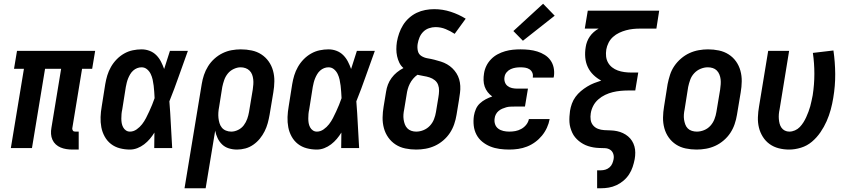

<svg xmlns="http://www.w3.org/2000/svg" viewBox="-20 -792 4540 1027"><path d="M368 8Q351 8 335 5.5Q319 3 304.5 -3Q290 -9 278.5 -19.5Q267 -30 260.5 -44.5Q254 -59 253 -75.5Q252 -92 255 -108L307 -424H221L151 0H38L108 -424H55L71 -520H489L473 -424H419L367 -108Q366 -104 367 -100Q368 -96 370 -93Q372 -90 376 -89Q380 -88 384 -88H401V8Z M675 8Q647 8 620.5 1Q594 -6 573.5 -22Q553 -38 540 -61.5Q527 -85 522 -111.5Q517 -138 518 -166Q519 -194 524 -222L543 -342Q547 -366 554 -389Q561 -412 573.5 -434Q586 -456 604 -474.5Q622 -493 644 -505.5Q666 -518 690 -523Q714 -528 737 -528Q760 -528 780.5 -520Q801 -512 816 -497Q831 -482 841 -462.5Q851 -443 858 -423Q866 -447 873.5 -471.5Q881 -496 889 -520H985Q960 -452 936.5 -384.5Q913 -317 886 -250Q891 -188 894 -125Q897 -62 901 0H805Q805 -21 805.5 -41.5Q806 -62 806 -83Q795 -65 781.5 -49Q768 -33 751 -20Q734 -7 714.5 0.5Q695 8 675 8ZM675 -88Q694 -88 711 -100Q728 -112 740 -127.5Q752 -143 761 -160.5Q770 -178 778 -195.5Q786 -213 793.5 -231Q801 -249 807 -267Q806 -284 805 -300.5Q804 -317 802 -333.5Q800 -350 796.5 -366Q793 -382 786 -396.5Q779 -411 766.5 -421.5Q754 -432 737 -432Q725 -432 713.5 -427.5Q702 -423 692.5 -414.5Q683 -406 676.5 -395Q670 -384 665.5 -373Q661 -362 658 -350Q655 -338 653 -327L634 -207Q631 -194 630 -182Q629 -170 629 -157.5Q629 -145 631 -133.5Q633 -122 638.5 -111.5Q644 -101 653.5 -94.5Q663 -88 675 -88Z M967 215 1059 -342Q1063 -367 1071 -391Q1079 -415 1093 -437.5Q1107 -460 1127 -478Q1147 -496 1170.5 -507.5Q1194 -519 1219 -523.5Q1244 -528 1268 -528Q1298 -528 1326.5 -522Q1355 -516 1378 -501Q1401 -486 1417 -463.5Q1433 -441 1440.5 -413.5Q1448 -386 1447.5 -356.5Q1447 -327 1442 -298L1422 -178Q1418 -155 1412 -133Q1406 -111 1395.5 -90Q1385 -69 1370 -50.5Q1355 -32 1335 -18Q1315 -4 1292.5 2Q1270 8 1248 8Q1225 8 1204 1.5Q1183 -5 1168 -19.5Q1153 -34 1144 -53Q1135 -72 1131 -93L1080 215ZM1217 -88Q1235 -88 1253.5 -97Q1272 -106 1284 -122Q1296 -138 1302.5 -156.5Q1309 -175 1312 -193L1332 -313Q1334 -327 1335 -340.5Q1336 -354 1334.5 -367.5Q1333 -381 1328.5 -393Q1324 -405 1315 -414Q1306 -423 1293.5 -427.5Q1281 -432 1267 -432Q1249 -432 1230 -423Q1211 -414 1198.5 -398.5Q1186 -383 1179.5 -364.5Q1173 -346 1169 -327L1152 -220Q1149 -205 1148 -190Q1147 -175 1148.5 -161Q1150 -147 1154 -133.5Q1158 -120 1166.5 -109.5Q1175 -99 1188.5 -93.5Q1202 -88 1217 -88Z M1675 8Q1647 8 1620.5 1Q1594 -6 1573.5 -22Q1553 -38 1540 -61.5Q1527 -85 1522 -111.5Q1517 -138 1518 -166Q1519 -194 1524 -222L1543 -342Q1547 -366 1554 -389Q1561 -412 1573.5 -434Q1586 -456 1604 -474.5Q1622 -493 1644 -505.5Q1666 -518 1690 -523Q1714 -528 1737 -528Q1760 -528 1780.5 -520Q1801 -512 1816 -497Q1831 -482 1841 -462.5Q1851 -443 1858 -423Q1866 -447 1873.5 -471.5Q1881 -496 1889 -520H1985Q1960 -452 1936.5 -384.5Q1913 -317 1886 -250Q1891 -188 1894 -125Q1897 -62 1901 0H1805Q1805 -21 1805.5 -41.5Q1806 -62 1806 -83Q1795 -65 1781.5 -49Q1768 -33 1751 -20Q1734 -7 1714.5 0.5Q1695 8 1675 8ZM1675 -88Q1694 -88 1711 -100Q1728 -112 1740 -127.5Q1752 -143 1761 -160.5Q1770 -178 1778 -195.5Q1786 -213 1793.5 -231Q1801 -249 1807 -267Q1806 -284 1805 -300.5Q1804 -317 1802 -333.5Q1800 -350 1796.5 -366Q1793 -382 1786 -396.5Q1779 -411 1766.5 -421.5Q1754 -432 1737 -432Q1725 -432 1713.5 -427.5Q1702 -423 1692.5 -414.5Q1683 -406 1676.5 -395Q1670 -384 1665.5 -373Q1661 -362 1658 -350Q1655 -338 1653 -327L1634 -207Q1631 -194 1630 -182Q1629 -170 1629 -157.5Q1629 -145 1631 -133.5Q1633 -122 1638.5 -111.5Q1644 -101 1653.5 -94.5Q1663 -88 1675 -88Z M2206 8Q2176 8 2147.5 2Q2119 -4 2096 -19Q2073 -34 2057 -56.5Q2041 -79 2033.5 -106.5Q2026 -134 2026.5 -163.5Q2027 -193 2032 -222L2045 -301Q2048 -321 2055 -339.5Q2062 -358 2074.5 -375Q2087 -392 2103 -405Q2119 -418 2138 -428Q2124 -440 2116 -456.5Q2108 -473 2104 -491.5Q2100 -510 2100 -529Q2100 -548 2103 -568Q2107 -591 2115 -614Q2123 -637 2136 -658Q2149 -679 2168 -696Q2187 -713 2209 -723.5Q2231 -734 2255 -738.5Q2279 -743 2302 -743Q2348 -743 2391 -729Q2434 -715 2471 -692L2412 -611Q2389 -626 2363.5 -636.5Q2338 -647 2309 -647Q2292 -647 2274.5 -641Q2257 -635 2244 -622Q2231 -609 2224 -592Q2217 -575 2214 -557Q2211 -538 2215 -520Q2219 -502 2234 -492.5Q2249 -483 2267.5 -480Q2286 -477 2303.5 -472.5Q2321 -468 2338.5 -462.5Q2356 -457 2371.5 -448Q2387 -439 2399.5 -427Q2412 -415 2421.5 -400Q2431 -385 2436 -368Q2441 -351 2442 -332.5Q2443 -314 2440.5 -295Q2438 -276 2435 -257L2422 -178Q2418 -153 2409.5 -128Q2401 -103 2386.5 -81Q2372 -59 2351 -41Q2330 -23 2306 -12Q2282 -1 2256.5 3.5Q2231 8 2206 8ZM2206 -88Q2226 -88 2245.5 -96Q2265 -104 2279.5 -119.5Q2294 -135 2301.5 -154.5Q2309 -174 2312 -193L2325 -272Q2328 -289 2328.5 -306Q2329 -323 2323.5 -338Q2318 -353 2305.5 -363Q2293 -373 2277.5 -378Q2262 -383 2245.5 -385.5Q2229 -388 2213 -392Q2200 -383 2189.5 -370.5Q2179 -358 2172 -344Q2165 -330 2161 -315.5Q2157 -301 2155 -286L2142 -207Q2139 -193 2138 -179.5Q2137 -166 2139 -152.5Q2141 -139 2145.5 -127Q2150 -115 2158.5 -106Q2167 -97 2179.5 -92.5Q2192 -88 2206 -88Z M2704 8Q2678 8 2652 4.5Q2626 1 2602.5 -8.5Q2579 -18 2559.5 -34Q2540 -50 2528.5 -72Q2517 -94 2514 -120Q2511 -146 2515 -173Q2518 -191 2525.5 -208.5Q2533 -226 2547 -239Q2561 -252 2578 -261Q2595 -270 2613 -276Q2599 -286 2588.5 -299.5Q2578 -313 2572.5 -329Q2567 -345 2566.5 -363Q2566 -381 2569 -399Q2572 -420 2581.5 -439.5Q2591 -459 2606.5 -475Q2622 -491 2641.5 -501.5Q2661 -512 2682 -518Q2703 -524 2723.5 -526Q2744 -528 2764 -528Q2788 -528 2810.5 -525.5Q2833 -523 2854 -516.5Q2875 -510 2893.5 -498.5Q2912 -487 2924.5 -469.5Q2937 -452 2941.5 -430Q2946 -408 2943 -385Q2942 -383 2942 -381Q2942 -379 2941 -377H2830Q2830 -378 2830 -378.5Q2830 -379 2830 -380Q2832 -393 2827 -404Q2822 -415 2812 -421.5Q2802 -428 2789.5 -430Q2777 -432 2764 -432Q2751 -432 2738 -430Q2725 -428 2712.5 -422.5Q2700 -417 2690.5 -406Q2681 -395 2679 -382Q2676 -368 2680 -354.5Q2684 -341 2694.5 -332.5Q2705 -324 2718.5 -321Q2732 -318 2746 -318H2804L2788 -222H2731Q2720 -222 2709 -221.5Q2698 -221 2687.5 -218Q2677 -215 2666.5 -210.5Q2656 -206 2647 -198.5Q2638 -191 2632.5 -180.5Q2627 -170 2626 -160Q2623 -143 2628 -128Q2633 -113 2645 -104Q2657 -95 2672.5 -91.5Q2688 -88 2704 -88Q2721 -88 2737 -91Q2753 -94 2768.5 -102.5Q2784 -111 2795 -125Q2806 -139 2809 -155H2920Q2916 -132 2905.5 -109Q2895 -86 2879 -66.5Q2863 -47 2842.5 -32Q2822 -17 2799 -8Q2776 1 2752 4.5Q2728 8 2704 8ZM2777 -574 2726 -626 2885 -772 2947 -708Z M3174 215V119H3194Q3206 119 3218 115.5Q3230 112 3240 103.5Q3250 95 3255 83Q3260 71 3262 60Q3265 44 3260 30Q3255 16 3243 8.5Q3231 1 3215.5 0.5Q3200 0 3184.5 -0.5Q3169 -1 3154.5 -3.5Q3140 -6 3126 -10.5Q3112 -15 3099.5 -22Q3087 -29 3076 -38Q3065 -47 3056 -58Q3047 -69 3041 -82Q3035 -95 3031 -109Q3027 -123 3026 -138Q3025 -153 3026 -168.5Q3027 -184 3029 -199Q3032 -218 3039 -237.5Q3046 -257 3058.5 -274Q3071 -291 3087 -304.5Q3103 -318 3121 -329Q3139 -340 3158 -347.5Q3177 -355 3196 -361Q3173 -373 3154 -391.5Q3135 -410 3124 -433.5Q3113 -457 3110.5 -484.5Q3108 -512 3113 -541Q3115 -555 3120.5 -569.5Q3126 -584 3135 -597Q3144 -610 3156 -620.5Q3168 -631 3182 -639H3108L3124 -735H3506L3491 -639H3403Q3384 -639 3365.5 -637Q3347 -635 3328.5 -630Q3310 -625 3292 -616.5Q3274 -608 3259 -594.5Q3244 -581 3235 -563Q3226 -545 3223 -527Q3220 -508 3222 -490Q3224 -472 3232.5 -457Q3241 -442 3254.5 -431.5Q3268 -421 3284.5 -415Q3301 -409 3319.5 -406.5Q3338 -404 3356 -404H3394L3378 -308H3340Q3320 -308 3299 -306Q3278 -304 3257.5 -299Q3237 -294 3217 -284.5Q3197 -275 3180 -260Q3163 -245 3153 -225.5Q3143 -206 3140 -186Q3137 -168 3139.5 -151Q3142 -134 3152.5 -121.5Q3163 -109 3178.5 -103Q3194 -97 3211.5 -96Q3229 -95 3246.5 -94.5Q3264 -94 3280.5 -90.5Q3297 -87 3312 -80Q3327 -73 3339.5 -62.5Q3352 -52 3360.5 -38.5Q3369 -25 3373.5 -9Q3378 7 3378 24.5Q3378 42 3375 59Q3371 80 3364 101Q3357 122 3345 140.5Q3333 159 3315.5 174Q3298 189 3277.5 198.5Q3257 208 3236 211.5Q3215 215 3194 215Z M3706 8Q3676 8 3647.5 2Q3619 -4 3596 -19Q3573 -34 3557 -56.5Q3541 -79 3533.5 -106.5Q3526 -134 3526.5 -163.5Q3527 -193 3532 -222L3551 -342Q3556 -367 3564 -392Q3572 -417 3587 -439Q3602 -461 3623 -479Q3644 -497 3668 -508Q3692 -519 3717.5 -523.5Q3743 -528 3767 -528Q3797 -528 3825.5 -522Q3854 -516 3877.5 -501Q3901 -486 3917 -463.5Q3933 -441 3940.5 -413.5Q3948 -386 3947.5 -356.5Q3947 -327 3942 -298L3922 -178Q3918 -153 3909.5 -128Q3901 -103 3886.5 -81Q3872 -59 3851 -41Q3830 -23 3806 -12Q3782 -1 3756.5 3.5Q3731 8 3706 8ZM3707 -88Q3727 -88 3746.5 -96Q3766 -104 3780 -119.5Q3794 -135 3801.5 -154.5Q3809 -174 3812 -193L3832 -313Q3834 -327 3835 -341Q3836 -355 3834.5 -368Q3833 -381 3828 -393.5Q3823 -406 3814 -415Q3805 -424 3792.5 -428Q3780 -432 3766 -432Q3747 -432 3727.5 -424Q3708 -416 3693.5 -400.5Q3679 -385 3672 -365.5Q3665 -346 3661 -327L3642 -207Q3639 -193 3638 -179Q3637 -165 3639 -152Q3641 -139 3645.5 -126.5Q3650 -114 3659 -105Q3668 -96 3681 -92Q3694 -88 3707 -88Z M4201 8Q4172 8 4145 1Q4118 -6 4096.5 -21.5Q4075 -37 4060.5 -60Q4046 -83 4039.5 -109.5Q4033 -136 4034 -165Q4035 -194 4040 -222L4089 -520H4201L4150 -207Q4147 -194 4146 -181Q4145 -168 4146 -155.5Q4147 -143 4150 -131Q4153 -119 4160 -109Q4167 -99 4178 -93.5Q4189 -88 4202 -88Q4217 -88 4232 -94.5Q4247 -101 4258 -112.5Q4269 -124 4277.5 -137.5Q4286 -151 4292.5 -165.5Q4299 -180 4304.5 -194.5Q4310 -209 4314 -223.5Q4318 -238 4321 -253Q4324 -268 4327 -282Q4336 -340 4336 -397Q4336 -454 4328 -509L4438 -522Q4447 -460 4447.5 -396.5Q4448 -333 4437 -268Q4432 -237 4423.5 -205.5Q4415 -174 4401.5 -143.5Q4388 -113 4368.5 -84.5Q4349 -56 4323 -34Q4297 -12 4264.5 -2Q4232 8 4201 8Z"/></svg>

Font: Iosevka SS04 Oblique
Style: Bold
Weight: 700
Italic angle: -9°
Monospace: yes
Designer: Belleve Invis
Foundry: Belleve Invis
Version: Version 19.0.0; ttfautohint (v1.8.4)